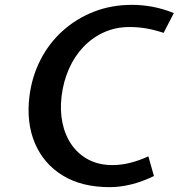

<svg xmlns="http://www.w3.org/2000/svg" viewBox="-20 -760 737 792"><path d="M432.5 12Q317 12 238.5 -36.2Q160 -84.5 124 -169.2Q88 -254 101.5 -363Q111.5 -443.5 146.5 -512.2Q181.5 -581 237.8 -632Q294 -683 366.8 -711.5Q439.5 -740 524.5 -740Q566.5 -740 609.5 -732Q652.5 -724 697 -706L655 -624.5Q613 -638 580.8 -643.2Q548.5 -648.5 514 -648.5Q457.5 -648.5 409.5 -627Q361.5 -605.5 324.8 -567.2Q288 -529 264.8 -476.8Q241.5 -424.5 234 -363Q227 -305.5 237.5 -254Q248 -202.5 275.2 -163.2Q302.5 -124 345 -101.5Q387.5 -79 444 -79Q478.5 -79 514.8 -87.8Q551 -96.5 592 -115L615 -34Q567 -10.5 520.8 0.8Q474.5 12 432.5 12Z"/></svg>

Font: Expletus Sans SemiBold
Style: Italic
Weight: 600
Italic angle: -7°
Version: Version 7.500